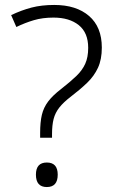

<svg xmlns="http://www.w3.org/2000/svg" viewBox="-20 -744 464 775"><path d="M142 -207Q142 -251 149 -280.5Q156 -310 174.5 -334.5Q193 -359 227 -385Q264 -414 288 -437Q312 -460 324 -486.5Q336 -513 336 -551Q336 -612 298 -642.5Q260 -673 196 -673Q152 -673 116.5 -662.5Q81 -652 46 -635L25 -683Q67 -703 107.5 -713.5Q148 -724 199 -724Q288 -724 339.5 -679.5Q391 -635 391 -552Q391 -504 375.5 -470.5Q360 -437 332 -410Q304 -383 266 -354Q236 -331 219.5 -310Q203 -289 196.5 -264Q190 -239 190 -202V-188H142ZM125 -39Q125 -88 169 -88Q213 -88 213 -39Q213 11 169 11Q125 11 125 -39Z"/></svg>

Font: Noto Traditional Nushu Light
Style: Regular
Weight: 300
Designer: LIU Zhao
Foundry: LiuZhao Studio
Version: Version 2.003; ttfautohint (v1.8.4.7-5d5b)